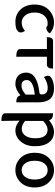

<svg xmlns="http://www.w3.org/2000/svg" viewBox="1001 -1605 827 2869"><g transform="rotate(90 1414.5 -170.5)"><path d="M442 -131Q490 -55 440 -20Q413 13 304 13Q196 13 122 -64Q48 -141 48 -274Q48 -407 127 -485Q206 -564 320 -564Q409 -564 481 -501Q424 -426 369 -460Q376 -469 326 -469Q256 -469 211 -415Q167 -362 167 -275Q167 -188 210 -134Q253 -81 318 -81Q383 -81 442 -131Z M828 0Q713 0 713 -60V-458H535Q535 -550 594 -550H1005Q1005 -458 945 -458H828V0Z M1406 -63Q1314 13 1234 13Q1155 13 1110 -30Q1065 -74 1065 -146Q1065 -234 1143 -282Q1222 -331 1364 -346Q1394 -350 1391 -382Q1392 -470 1289 -470Q1218 -470 1130 -414Q1087 -492 1145 -524Q1201 -564 1306 -564Q1509 -564 1509 -331V0Q1415 0 1406 -63ZM1262 -78Q1324 -78 1394 -142V-277Q1276 -263 1226 -233Q1176 -203 1176 -159Q1176 -78 1262 -78Z M1787 223Q1672 223 1672 164V-550Q1766 -550 1775 -490Q1867 -564 1948 -564Q2051 -564 2108 -488Q2165 -413 2165 -280Q2165 -148 2095 -67Q2026 13 1928 13Q1856 13 1783 -49L1787 223ZM1787 -132Q1845 -82 1906 -82Q1968 -82 2007 -135Q2046 -188 2046 -282Q2046 -468 1917 -468Q1855 -468 1787 -401Z M2705 -65Q2629 13 2522 13Q2415 13 2339 -65Q2263 -143 2263 -275Q2263 -407 2339 -485.5Q2415 -564 2522 -564Q2629 -564 2705 -485.5Q2781 -407 2781 -275Q2781 -143 2705 -65ZM2382 -275Q2382 -187 2420 -134Q2458 -81 2522.5 -81Q2587 -81 2625 -134Q2663 -187 2663 -275Q2663 -363 2625 -416Q2587 -469 2522.5 -469Q2458 -469 2420 -416Q2382 -363 2382 -275Z"/></g></svg>

Font: Swei Half Moon CJK TC
Style: Medium
Weight: 500
Version: Version 2.125